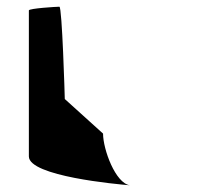

<svg xmlns="http://www.w3.org/2000/svg" viewBox="-20 -583 636 572"><path d="M66 -117C66 -58 329 -34 367 -31C324 -37 287 -138 287 -185L173 -288C173 -294 165 -563 157 -563C149 -563 66 -558 66 -552ZM367 -31H371Z"/></svg>

Font: Ampere
Style: SCUltExt
Weight: 400
Version: Version 1